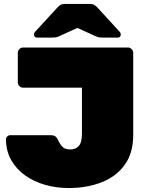

<svg xmlns="http://www.w3.org/2000/svg" viewBox="-20 -940 742 970"><path d="M327 10Q265 10 208.5 -6Q152 -22 107.5 -53.5Q63 -85 37 -130.5Q11 -176 10 -235Q10 -244 16.5 -250.5Q23 -257 32 -257H236Q253 -257 261.5 -249.5Q270 -242 277 -225Q284 -212 291 -203Q298 -194 308.5 -189.5Q319 -185 335 -185Q362 -185 378 -202.5Q394 -220 394 -266V-497H97Q86 -497 78 -505Q70 -513 70 -524V-673Q70 -684 78 -692Q86 -700 97 -700H626Q637 -700 645 -692Q653 -684 653 -673V-258Q653 -166 609.5 -106.5Q566 -47 492 -18.5Q418 10 327 10ZM168 -750Q152 -750 152 -766Q152 -774 157 -779L269 -901Q279 -912 287 -916Q295 -920 306 -920H436Q447 -920 455 -916Q463 -912 473 -901L585 -779Q590 -774 590 -766Q590 -750 574 -750H503Q493 -750 483.5 -751Q474 -752 463 -757L371 -799L279 -757Q269 -752 259 -751Q249 -750 239 -750Z"/></svg>

Font: Rubik Black
Style: Regular
Weight: 900
Designer: Hubert and Fischer
Foundry: Hubert and Fischer
Version: Version 2.300;gftools[0.9.30]